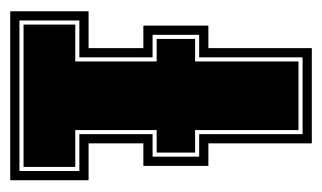

<svg xmlns="http://www.w3.org/2000/svg" viewBox="-147 -483 629 375"><g transform="rotate(-90 167.5 -295.5)"><path d="M75 -1V-203H31V-330H75V-437H3V-590H333V-437H261V-330H305V-203H261V-1ZM93 -19H243V-221H287V-312H243V-455H315V-572H21V-455H93V-312H49V-221H93ZM101 -27V-229H57V-304H101V-463H29V-564H307V-463H235V-304H279V-229H235V-27Z"/></g></svg>

Font: Alumni Sans Collegiate One
Style: Regular
Weight: 400
Designer: Robert E. Leuschke
Foundry: Robert E. Leuschke
Version: Version 1.100